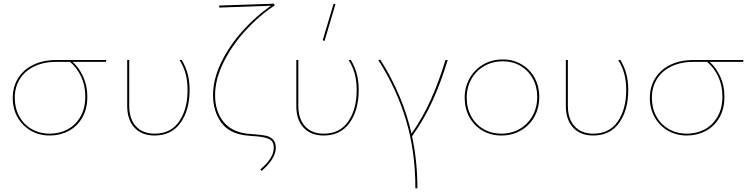

<svg xmlns="http://www.w3.org/2000/svg" viewBox="-20 -731 4065 1040"><path d="M555 -396H373Q408 -365 430.5 -316Q453 -267 453 -207Q453 -141 425.5 -93.5Q398 -46 351.5 -21.5Q305 3 250 3Q192 3 146.5 -23.5Q101 -50 75 -96Q49 -142 49 -200Q49 -261 78 -307.5Q107 -354 160.5 -380Q214 -406 286 -406H555ZM359 -396H286Q217 -396 166 -371.5Q115 -347 87.5 -303Q60 -259 60 -201Q60 -146 84 -101.5Q108 -57 151.5 -32Q195 -7 250 -7Q302 -7 345.5 -30Q389 -53 415.5 -98.5Q442 -144 442 -209Q442 -268 419.5 -316Q397 -364 359 -396Z M669 -157V-406H680V-157Q680 -87 716.5 -47Q753 -7 818 -7Q905 -7 950.5 -73.5Q996 -140 996 -243Q996 -292 985.5 -331Q975 -370 953 -405L964 -407Q986 -370 996.5 -331Q1007 -292 1007 -243Q1007 -135 958 -66Q909 3 817 3Q748 3 708.5 -39.5Q669 -82 669 -157Z M1354 -4Q1394 -1 1417.5 3.5Q1441 8 1457.5 23.5Q1474 39 1474 69Q1474 128 1397 195L1390 187Q1463 125 1463 69Q1463 32 1434.5 20.5Q1406 9 1350 6L1316 3Q1221 -7 1177.5 -68.5Q1134 -130 1134 -216Q1134 -301 1177.5 -391.5Q1221 -482 1293 -562.5Q1365 -643 1448 -700L1168 -690L1167 -701L1465 -711L1467 -701Q1382 -645 1308.5 -564Q1235 -483 1190 -391.5Q1145 -300 1145 -216Q1145 -130 1188.5 -74Q1232 -18 1317 -7Z M1728 -513 1787 -711 1797 -708 1738 -509ZM1585 -157V-406H1596V-157Q1596 -87 1632.5 -47Q1669 -7 1734 -7Q1821 -7 1866.5 -73.5Q1912 -140 1912 -243Q1912 -292 1901.5 -331Q1891 -370 1869 -405L1880 -407Q1902 -370 1912.5 -331Q1923 -292 1923 -243Q1923 -135 1874 -66Q1825 3 1733 3Q1664 3 1624.5 -39.5Q1585 -82 1585 -157Z M2212 7Q2241 143 2241 289H2230Q2230 91 2180 -78Q2130 -247 2029 -406L2040 -408Q2163 -213 2209 -7Q2270 -94 2314 -192Q2358 -290 2393 -406H2405Q2369 -286 2322.5 -184Q2276 -82 2212 7Z M2497 -201Q2497 -260 2524 -307.5Q2551 -355 2598 -382Q2645 -409 2704 -409Q2760 -409 2805 -382.5Q2850 -356 2875.5 -310Q2901 -264 2901 -206Q2901 -146 2874.5 -98.5Q2848 -51 2801 -24Q2754 3 2695 3Q2639 3 2593.5 -23.5Q2548 -50 2522.5 -96.5Q2497 -143 2497 -201ZM2890 -206Q2890 -261 2866 -305Q2842 -349 2799.5 -374Q2757 -399 2704 -399Q2648 -399 2603.5 -373.5Q2559 -348 2533.5 -303Q2508 -258 2508 -201Q2508 -146 2532 -101.5Q2556 -57 2599 -32Q2642 -7 2695 -7Q2751 -7 2795.5 -33Q2840 -59 2865 -104.5Q2890 -150 2890 -206Z M3045 -157V-406H3056V-157Q3056 -87 3092.5 -47Q3129 -7 3194 -7Q3281 -7 3326.5 -73.5Q3372 -140 3372 -243Q3372 -292 3361.5 -331Q3351 -370 3329 -405L3340 -407Q3362 -370 3372.5 -331Q3383 -292 3383 -243Q3383 -135 3334 -66Q3285 3 3193 3Q3124 3 3084.5 -39.5Q3045 -82 3045 -157Z M4006 -396H3824Q3859 -365 3881.5 -316Q3904 -267 3904 -207Q3904 -141 3876.5 -93.5Q3849 -46 3802.5 -21.5Q3756 3 3701 3Q3643 3 3597.5 -23.5Q3552 -50 3526 -96Q3500 -142 3500 -200Q3500 -261 3529 -307.5Q3558 -354 3611.5 -380Q3665 -406 3737 -406H4006ZM3810 -396H3737Q3668 -396 3617 -371.5Q3566 -347 3538.5 -303Q3511 -259 3511 -201Q3511 -146 3535 -101.5Q3559 -57 3602.5 -32Q3646 -7 3701 -7Q3753 -7 3796.5 -30Q3840 -53 3866.5 -98.5Q3893 -144 3893 -209Q3893 -268 3870.5 -316Q3848 -364 3810 -396Z"/></svg>

Font: Ysabeau Infant Hairline
Style: Regular
Weight: 100
Designer: Christian Thalmann (Catharsis Fonts)
Version: Version 0.003